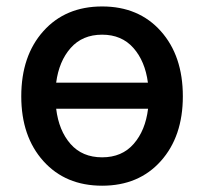

<svg xmlns="http://www.w3.org/2000/svg" viewBox="-20 -573 643 604"><path d="M46.9 -270Q46.9 -397.5 116.5 -475.1Q186 -552.7 301.3 -552.7Q416.5 -552.7 485.8 -475.1Q555.2 -397.5 555.2 -270Q555.2 -143.6 485.8 -66.2Q416.5 11.2 301.3 11.2Q186 11.2 116.5 -66.2Q46.9 -143.6 46.9 -270ZM445.8 -231H156.7Q165 -162.1 201.9 -120.1Q238.8 -78.1 301.3 -78.1Q363.8 -78.1 400.6 -120.4Q437.5 -162.6 445.8 -231ZM156.7 -313H445.3Q436.5 -380.4 399.7 -422.1Q362.8 -463.9 301.3 -463.9Q239.3 -463.9 202.4 -422.1Q165.5 -380.4 156.7 -313Z"/></svg>

Font: Karasuma Gothic
Style: Regular
Weight: 500
Designer: Rasmus Andersson / Ryoko Nishizuka
Foundry: Genbu
Version: Version 1.00